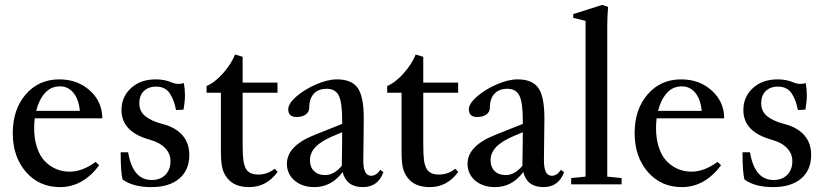

<svg xmlns="http://www.w3.org/2000/svg" viewBox="-20 -746 3355 777"><path d="M222.7 11.2Q138.7 11.2 85.2 -50Q31.7 -111.3 31.7 -207.5Q31.7 -303.2 84.2 -364Q136.7 -424.8 219.7 -424.8Q293.9 -424.8 344 -379.4Q394 -334 394 -267.1H120.6Q118.2 -245.1 118.2 -229Q118.2 -183.6 129.9 -148.7Q141.6 -113.8 162.1 -93Q182.6 -72.3 207.8 -61.8Q232.9 -51.3 262.2 -51.3Q313 -51.3 367.2 -90.8L381.3 -77.1Q315.4 11.2 222.7 11.2ZM222.7 -396.5Q185.5 -396.5 161.4 -368.9Q137.2 -341.3 126.5 -297.4H303.2Q298.3 -345.2 276.9 -370.8Q255.4 -396.5 222.7 -396.5Z M592.3 11.2Q518.6 11.2 476.1 -19.5Q468.3 -48.8 468.3 -129.9H498.5Q517.1 -17.6 593.8 -17.6Q628.9 -17.6 649.4 -38.6Q669.9 -59.6 669.9 -93.8Q669.9 -124.5 648.2 -147Q626.5 -169.4 585.9 -180.7Q471.7 -212.4 471.7 -300.3Q471.7 -354.5 510.3 -389.6Q548.8 -424.8 610.4 -424.8Q646.5 -424.8 673.8 -412.6Q698.2 -401.9 724.1 -409.7Q728.5 -386.2 728.5 -359.9Q728.5 -334.5 722.7 -302.2L692.4 -300.8Q688 -322.3 682.6 -337.2Q677.2 -352.1 668.2 -366.5Q659.2 -380.9 645 -388.2Q630.9 -395.5 611.3 -395.5Q581.5 -395.5 562.7 -377.9Q543.9 -360.4 543.9 -328.1Q543.9 -294.9 568.8 -275.1Q593.8 -255.4 638.2 -244.1Q690.4 -230.5 718.3 -198.7Q746.1 -167 746.1 -118.7Q746.1 -58.1 705.6 -23.4Q665 11.2 592.3 11.2Z M988.3 11.2Q927.2 11.2 898.9 -26.4Q885.3 -43.5 879.6 -66.2Q874 -88.9 874 -135.3V-370.6H815.9V-397.9Q849.1 -411.6 882.8 -449.7Q916.5 -487.8 931.2 -525.4L961.9 -516.1V-411.6H1103V-370.6H961.9V-167Q961.9 -120.1 964.6 -99.6Q967.3 -79.1 974.1 -65.4Q986.8 -39.6 1024.9 -39.6Q1062.5 -39.6 1091.3 -63L1103.5 -50.3Q1058.6 11.2 988.3 11.2Z M1252.4 11.2Q1203.6 11.2 1172.4 -15.1Q1141.1 -41.5 1141.1 -83.5Q1141.1 -155.8 1253.4 -200.2L1364.7 -244.6V-259.8Q1364.7 -331.1 1351.1 -358.9Q1337.4 -386.7 1301.8 -386.7Q1268.6 -386.7 1250 -366.7Q1231.4 -346.7 1231.4 -310.1Q1231.4 -293 1217.3 -282.7Q1203.1 -272.5 1180.2 -272.5Q1146.5 -272.5 1146.5 -303.7Q1146.5 -326.7 1179.4 -355.5Q1212.4 -384.3 1259.3 -404.5Q1306.2 -424.8 1343.3 -424.8Q1403.3 -424.8 1427.7 -389.9Q1452.1 -355 1452.1 -268.6Q1452.1 -235.8 1451.2 -176.5Q1450.2 -117.2 1450.2 -98.1Q1449.7 -34.7 1481.9 -34.7Q1502.9 -34.7 1519 -58.6L1531.7 -49.3Q1509.8 11.2 1448.2 11.2Q1381.8 11.2 1366.7 -49.8Q1321.3 11.2 1252.4 11.2ZM1234.4 -97.2Q1234.4 -69.8 1250.7 -53.7Q1267.1 -37.6 1294.4 -37.6Q1331.1 -36.6 1363.3 -75.2Q1362.8 -81.1 1363.3 -87.4Q1363.8 -107.9 1364.3 -149.2Q1364.7 -190.4 1364.7 -210.9L1327.6 -195.3Q1279.3 -174.8 1256.8 -151.1Q1234.4 -127.4 1234.4 -97.2Z M1719.2 11.2Q1658.2 11.2 1629.9 -26.4Q1616.2 -43.5 1610.6 -66.2Q1605 -88.9 1605 -135.3V-370.6H1546.9V-397.9Q1580.1 -411.6 1613.8 -449.7Q1647.5 -487.8 1662.1 -525.4L1692.9 -516.1V-411.6H1834V-370.6H1692.9V-167Q1692.9 -120.1 1695.6 -99.6Q1698.2 -79.1 1705.1 -65.4Q1717.8 -39.6 1755.9 -39.6Q1793.5 -39.6 1822.3 -63L1834.5 -50.3Q1789.6 11.2 1719.2 11.2Z M1983.4 11.2Q1934.6 11.2 1903.3 -15.1Q1872.1 -41.5 1872.1 -83.5Q1872.1 -155.8 1984.4 -200.2L2095.7 -244.6V-259.8Q2095.7 -331.1 2082 -358.9Q2068.4 -386.7 2032.7 -386.7Q1999.5 -386.7 1981 -366.7Q1962.4 -346.7 1962.4 -310.1Q1962.4 -293 1948.2 -282.7Q1934.1 -272.5 1911.1 -272.5Q1877.4 -272.5 1877.4 -303.7Q1877.4 -326.7 1910.4 -355.5Q1943.4 -384.3 1990.2 -404.5Q2037.1 -424.8 2074.2 -424.8Q2134.3 -424.8 2158.7 -389.9Q2183.1 -355 2183.1 -268.6Q2183.1 -235.8 2182.1 -176.5Q2181.2 -117.2 2181.2 -98.1Q2180.7 -34.7 2212.9 -34.7Q2233.9 -34.7 2250 -58.6L2262.7 -49.3Q2240.7 11.2 2179.2 11.2Q2112.8 11.2 2097.7 -49.8Q2052.2 11.2 1983.4 11.2ZM1965.3 -97.2Q1965.3 -69.8 1981.7 -53.7Q1998 -37.6 2025.4 -37.6Q2062 -36.6 2094.2 -75.2Q2093.8 -81.1 2094.2 -87.4Q2094.7 -107.9 2095.2 -149.2Q2095.7 -190.4 2095.7 -210.9L2058.6 -195.3Q2010.3 -174.8 1987.8 -151.1Q1965.3 -127.4 1965.3 -97.2Z M2291.5 0V-25.4L2349.6 -31.2V-661.6L2299.8 -673.8V-689L2417 -726.1L2440.9 -718.3Q2437.5 -678.2 2437.5 -642.1V-31.2L2495.6 -25.4V0Z M2739.3 11.2Q2655.3 11.2 2601.8 -50Q2548.3 -111.3 2548.3 -207.5Q2548.3 -303.2 2600.8 -364Q2653.3 -424.8 2736.3 -424.8Q2810.5 -424.8 2860.6 -379.4Q2910.6 -334 2910.6 -267.1H2637.2Q2634.8 -245.1 2634.8 -229Q2634.8 -183.6 2646.5 -148.7Q2658.2 -113.8 2678.7 -93Q2699.2 -72.3 2724.4 -61.8Q2749.5 -51.3 2778.8 -51.3Q2829.6 -51.3 2883.8 -90.8L2897.9 -77.1Q2832 11.2 2739.3 11.2ZM2739.3 -396.5Q2702.1 -396.5 2678 -368.9Q2653.8 -341.3 2643.1 -297.4H2819.8Q2814.9 -345.2 2793.5 -370.8Q2772 -396.5 2739.3 -396.5Z M3108.9 11.2Q3035.2 11.2 2992.7 -19.5Q2984.9 -48.8 2984.9 -129.9H3015.1Q3033.7 -17.6 3110.4 -17.6Q3145.5 -17.6 3166 -38.6Q3186.5 -59.6 3186.5 -93.8Q3186.5 -124.5 3164.8 -147Q3143.1 -169.4 3102.5 -180.7Q2988.3 -212.4 2988.3 -300.3Q2988.3 -354.5 3026.9 -389.6Q3065.4 -424.8 3127 -424.8Q3163.1 -424.8 3190.4 -412.6Q3214.8 -401.9 3240.7 -409.7Q3245.1 -386.2 3245.1 -359.9Q3245.1 -334.5 3239.3 -302.2L3209 -300.8Q3204.6 -322.3 3199.2 -337.2Q3193.8 -352.1 3184.8 -366.5Q3175.8 -380.9 3161.6 -388.2Q3147.5 -395.5 3127.9 -395.5Q3098.1 -395.5 3079.3 -377.9Q3060.5 -360.4 3060.5 -328.1Q3060.5 -294.9 3085.4 -275.1Q3110.4 -255.4 3154.8 -244.1Q3207 -230.5 3234.9 -198.7Q3262.7 -167 3262.7 -118.7Q3262.7 -58.1 3222.2 -23.4Q3181.6 11.2 3108.9 11.2Z"/></svg>

Font: Elstob 18pt Medium
Style: Regular
Weight: 500
Designer: Peter S. Baker
Version: Version 1.015